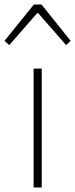

<svg xmlns="http://www.w3.org/2000/svg" viewBox="-44 -831 333 851"><path d="M105 0H141V-527H105ZM-24 -650 -3 -631 121 -773H125L249 -631L269 -650L140 -811H106Z"/></svg>

Font: Genne Gothic ExtraLight
Style: Regular
Weight: 250
Designer: Ryoko NISHIZUKA (kana & ideographs); Paul D. Hunt (Latin, Greek & Cyrillic); Wenlong ZHANG (bopomofo); Sandoll Communica
Foundry: Adobe Systems Incorporated
Version: Version 1.004;PS 1.004;hotconv 16.6.51;makeotf.lib2.5.65220